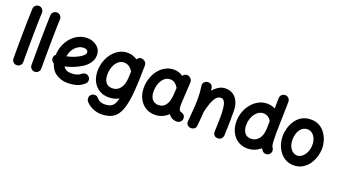

<svg xmlns="http://www.w3.org/2000/svg" viewBox="-75 -1421 4222 2391"><g transform="rotate(20 2035.5 -226.0)"><path d="M127 -724.1Q153.8 -723.1 171.9 -703.1Q189.9 -683.1 189 -656.2Q186 -594.7 184.3 -512Q182.6 -429.2 181.6 -338.4Q180.7 -247.6 180.4 -159.7Q180.2 -71.8 180.2 0Q180.2 26.9 160.9 45.7Q141.6 64.5 114.7 64.5Q87.9 64.5 69.1 45.7Q50.3 26.9 50.3 0Q50.3 -72.3 50.5 -160.2Q50.8 -248 52 -339.4Q53.2 -430.7 54.9 -514.4Q56.6 -598.1 59.6 -662.1Q60.5 -689 80.3 -707Q100.1 -725.1 127 -724.1Z M365.7 -724.1Q392.6 -723.1 410.6 -703.1Q428.7 -683.1 427.7 -656.2Q424.8 -594.7 423.1 -512Q421.4 -429.2 420.4 -338.4Q419.4 -247.6 419.2 -159.7Q418.9 -71.8 418.9 0Q418.9 26.9 399.7 45.7Q380.4 64.5 353.5 64.5Q326.7 64.5 307.9 45.7Q289.1 26.9 289.1 0Q289.1 -72.3 289.3 -160.2Q289.6 -248 290.8 -339.4Q292 -430.7 293.7 -514.4Q295.4 -598.1 298.3 -662.1Q299.3 -689 319.1 -707Q338.9 -725.1 365.7 -724.1Z M1002.4 -16.1Q954.1 28.3 897.7 42.7Q841.3 57.1 787.6 57.1Q704.1 57.1 637 15.4Q569.8 -26.4 543.9 -113.8Q527.8 -121.1 517.3 -135.5Q506.8 -149.9 505.9 -168.5Q503.4 -202.6 530.3 -223.6Q531.7 -284.2 553.5 -342.8Q575.2 -401.4 614.7 -449Q654.3 -496.6 709.5 -525.1Q764.6 -553.7 833 -553.7Q873 -553.7 914.8 -536.1Q956.5 -518.6 984.9 -482.9Q1013.2 -447.3 1013.2 -393.1Q1013.2 -345.2 991.9 -308.3Q970.7 -271.5 943.4 -246.8Q916 -222.2 897.9 -211.4Q846.7 -180.7 792.7 -158.7Q738.8 -136.7 681.6 -124Q712.9 -72.3 787.6 -72.3Q871.1 -72.3 915.5 -112.3Q935.5 -129.9 962.4 -128.7Q989.3 -127.4 1007.3 -107.4Q1024.9 -87.9 1023.7 -60.8Q1022.5 -33.7 1002.4 -16.1ZM829.6 -424.3Q788.6 -424.3 752.7 -401.6Q716.8 -378.9 692.1 -339.6Q667.5 -300.3 661.6 -251Q754.4 -270.5 826.7 -314Q858.9 -333 873 -349.9Q887.2 -366.7 887.2 -382.3Q887.2 -401.9 871.3 -413.1Q855.5 -424.3 829.6 -424.3Z M1618.2 -472.7 1617.2 -445.8Q1615.7 -274.4 1606.7 -150.9Q1597.7 -27.3 1577.1 55.7Q1556.6 138.7 1521.7 187.5Q1486.8 236.3 1434.8 257.3Q1382.8 278.3 1310.1 278.3Q1257.3 278.3 1203.1 256.1Q1148.9 233.9 1109.9 190.9Q1091.8 170.9 1092 143.8Q1092.3 116.7 1110.8 98.6Q1130.9 79.6 1158.9 79.8Q1187 80.1 1203.1 99.6Q1225.1 126.5 1252.7 137.5Q1280.3 148.4 1306.6 148.4Q1349.1 148.4 1379.2 137.5Q1409.2 126.5 1429.2 97.9Q1449.2 69.3 1461.4 16.1Q1401.4 49.8 1329.1 49.8Q1256.3 49.8 1202.1 16.8Q1147.9 -16.1 1117.9 -74.7Q1087.9 -133.3 1086.9 -210Q1086.4 -278.3 1107.2 -340.1Q1127.9 -401.9 1165.8 -450Q1203.6 -498 1254.6 -525.9Q1305.7 -553.7 1366.2 -553.7Q1434.6 -553.7 1493.7 -513.2Q1500 -526.9 1512.2 -535.2Q1526.4 -546.9 1543.9 -546.4Q1550.3 -546.9 1556.6 -545.9Q1570.3 -543.9 1582.5 -536.6Q1614.3 -519.5 1617.2 -488.8Q1618.7 -481 1618.2 -472.7ZM1331.5 -72.3Q1397 -72.3 1436 -124Q1475.1 -175.8 1478.5 -262.7L1481.9 -348.6Q1476.6 -354.5 1473.1 -360.8Q1455.6 -389.6 1427 -407Q1398.4 -424.3 1365.2 -424.3Q1320.3 -424.3 1286.6 -394.5Q1252.9 -364.7 1234.9 -315.7Q1216.8 -266.6 1217.3 -208.5Q1218.3 -144.5 1246.6 -108.4Q1274.9 -72.3 1331.5 -72.3Z M2230 42.5Q2191.4 42.5 2163.3 27.3Q2135.3 12.2 2116.7 -15.1Q2082 19.5 2037.6 38.3Q1993.2 57.1 1941.4 57.1Q1870.6 57.1 1816.2 22.5Q1761.7 -12.2 1731 -72.8Q1700.2 -133.3 1699.2 -210Q1698.7 -277.3 1719 -339.1Q1739.3 -400.9 1776.9 -449.2Q1814.5 -497.6 1866 -525.6Q1917.5 -553.7 1978.5 -553.7Q2044.4 -553.7 2099.6 -515.1Q2107.9 -531.2 2124.5 -540Q2141.1 -548.8 2161.1 -545.9Q2188 -542.5 2206.1 -520.5Q2224.1 -498.5 2222.7 -472.7L2209.5 -244.6Q2209 -239.3 2208.5 -233.4Q2207.5 -212.4 2206.8 -185.5Q2206.1 -158.7 2207 -143.6Q2208.5 -121.6 2216.6 -105Q2224.6 -88.4 2251 -83.5Q2266.6 -78.1 2280.8 -64.5Q2294.9 -50.8 2295.4 -22Q2295.4 4.9 2276.1 23.7Q2256.8 42.5 2230 42.5ZM1942.9 -72.3Q2002 -72.3 2035.9 -116.5Q2069.8 -160.6 2078.1 -243.2Q2078.1 -250 2078.6 -255.9Q2078.6 -260.3 2079.6 -264.2L2084.5 -351.1Q2080.6 -355.5 2077.6 -360.8Q2059.6 -390.6 2034.2 -407.5Q2008.8 -424.3 1977.1 -424.3Q1931.2 -424.3 1897.7 -394Q1864.3 -363.8 1846.7 -314.5Q1829.1 -265.1 1829.6 -208.5Q1830.6 -145 1859.9 -108.6Q1889.2 -72.3 1942.9 -72.3Z M2359.9 -10.3Q2369.6 -114.7 2374.3 -187.7Q2378.9 -260.7 2378.9 -315.9Q2378.9 -362.3 2376 -401.1Q2373 -439.9 2366.7 -479Q2361.8 -508.8 2377 -526.9Q2392.1 -544.9 2414.1 -550.3Q2439.5 -556.2 2464.4 -543.9Q2489.3 -531.7 2494.6 -499Q2497.6 -481 2499.5 -464.4Q2532.2 -503.4 2573 -528.3Q2613.8 -553.2 2663.6 -553.2Q2725.1 -553.2 2767.3 -522.5Q2809.6 -491.7 2831.1 -439.7Q2852.5 -387.7 2852.5 -323.7Q2852.5 -245.6 2851.6 -163.6Q2850.6 -81.5 2846.7 0.5Q2845.2 24.4 2827.9 44.2Q2810.5 64 2779.8 64Q2748.5 64 2731.7 44.9Q2714.8 25.9 2715.8 0.5Q2718.8 -57.6 2720.2 -108.2Q2721.7 -158.7 2721.7 -205.6Q2721.7 -309.1 2705.8 -366.5Q2689.9 -423.8 2647.5 -423.8Q2608.9 -423.8 2581.8 -388.9Q2554.7 -354 2536.1 -299.1Q2517.6 -244.1 2503.9 -184.6Q2501.5 -144.5 2497.6 -98.4Q2493.7 -52.2 2488.8 2Q2485.8 33.2 2463.4 47.1Q2440.9 61 2416.5 58.6Q2392.6 56.2 2374.8 38.8Q2356.9 21.5 2359.9 -10.3Z M3213.9 -553.2Q3270 -553.2 3319.8 -527.8L3322.8 -666Q3323.2 -692.9 3342.5 -711.4Q3361.8 -730 3388.7 -729.5Q3415.5 -729 3434.1 -709.5Q3452.6 -689.9 3452.1 -663.1L3442.9 -249Q3442.9 -174.3 3445.3 -136.5Q3447.8 -98.6 3451.9 -84Q3456.1 -69.3 3460.4 -63.5Q3477.5 -43 3474.6 -15.9Q3471.7 11.2 3451.7 28.3Q3431.2 45.4 3404.1 42.7Q3377 40 3359.9 19Q3349.1 5.9 3341.3 -8.8Q3266.6 57.1 3167.5 57.1Q3096.2 57.1 3042 22.2Q2987.8 -12.7 2957.3 -74Q2926.8 -135.3 2926.8 -214.4Q2926.8 -281.7 2949.2 -342.5Q2971.7 -403.3 3011 -450.9Q3050.3 -498.5 3102.5 -525.9Q3154.8 -553.2 3213.9 -553.2ZM3057.1 -211.9Q3057.1 -146 3086.2 -109.1Q3115.2 -72.3 3169.4 -72.3Q3228 -72.3 3267.8 -117.2Q3307.6 -162.1 3313 -249Q3313 -252 3313.5 -254.9L3315.9 -357.4Q3313.5 -360.8 3311.5 -364.7Q3296.4 -392.1 3270.3 -408Q3244.1 -423.8 3211.9 -423.8Q3168.5 -423.8 3133.3 -394.5Q3098.1 -365.2 3077.6 -317.1Q3057.1 -269 3057.1 -211.9Z M3794.4 -553.7Q3858.4 -553.7 3905.5 -527.3Q3952.6 -501 3983.9 -457.8Q4015.1 -414.6 4030.5 -363.3Q4045.9 -312 4045.9 -262.7Q4045.9 -208.5 4029.3 -152.3Q4012.7 -96.2 3979.5 -48.8Q3946.3 -1.5 3896.7 27.8Q3847.2 57.1 3781.2 57.1Q3720.7 57.1 3674.1 31.5Q3627.4 5.9 3595.5 -36.9Q3563.5 -79.6 3547.1 -131.8Q3530.8 -184.1 3530.8 -237.3Q3530.8 -291 3546.4 -346.7Q3562 -402.3 3594.2 -449.2Q3626.5 -496.1 3676.3 -524.9Q3726.1 -553.7 3794.4 -553.7ZM3794.4 -424.3Q3735.4 -424.3 3698.2 -372.3Q3661.1 -320.3 3661.1 -237.3Q3661.1 -187 3678.2 -149.9Q3695.3 -112.8 3722.7 -92.5Q3750 -72.3 3781.2 -72.3Q3815.9 -72.3 3846.9 -97.4Q3877.9 -122.6 3897.2 -165.8Q3916.5 -209 3916.5 -262.7Q3916.5 -309.6 3900.4 -345.9Q3884.3 -382.3 3856.7 -403.3Q3829.1 -424.3 3794.4 -424.3Z"/></g></svg>

Font: Mikhak Bold
Style: Regular
Weight: 700
Designer: Amin Abedi
Version: Version 3.3